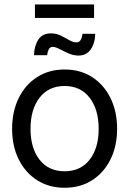

<svg xmlns="http://www.w3.org/2000/svg" viewBox="-20 -844 589 875"><path d="M274.4 11.7Q203.1 11.7 149.2 -22.7Q95.2 -57.1 65.2 -117.7Q35.2 -178.2 35.2 -256.8Q35.2 -335.9 65.2 -397Q95.2 -458 149.2 -492.7Q203.1 -527.3 274.4 -527.3Q346.2 -527.3 399.9 -492.7Q453.6 -458 483.6 -397Q513.7 -335.9 513.7 -256.8Q513.7 -178.2 483.6 -117.7Q453.6 -57.1 399.9 -22.7Q346.2 11.7 274.4 11.7ZM274.4 -63.5Q347.7 -63.5 388.7 -116.5Q429.7 -169.4 429.7 -256.8Q429.7 -345.2 388.4 -398.7Q347.2 -452.1 274.4 -452.1Q201.7 -452.1 160.4 -398.9Q119.1 -345.7 119.1 -256.8Q119.1 -168.9 160.2 -116.2Q201.2 -63.5 274.4 -63.5ZM337.9 -590.8Q314.5 -590.8 292 -600.8Q269.5 -610.8 251 -620.6Q232.4 -630.4 220.2 -630.4Q207.5 -630.4 201.7 -618.2Q195.8 -606 194.8 -592.3H134.8Q136.2 -635.3 154.8 -663.6Q173.3 -691.9 211.9 -691.9Q236.8 -691.9 257.3 -681.6Q277.8 -671.4 295.4 -661.1Q313 -650.9 329.1 -650.9Q351.1 -650.9 356 -689.9H414.1Q412.6 -645 392.8 -617.9Q373 -590.8 337.9 -590.8ZM408.7 -823.7V-762.2H139.2V-823.7Z"/></svg>

Font: Inter Display
Style: Regular
Weight: 400
Designer: Rasmus Andersson
Foundry: rsms
Version: Version 4.001;git-9221beed3